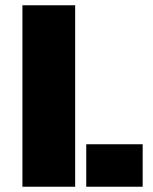

<svg xmlns="http://www.w3.org/2000/svg" viewBox="-20 -708 581 728"><path d="M65 -688H265V0H65ZM307 -161H521V0H307Z"/></svg>

Font: Saira Stencil One
Style: Regular
Weight: 400
Designer: Hector Gatti with collaboration of the Omnibus-Type team
Foundry: Omnibus-Type
Version: Version 1.004